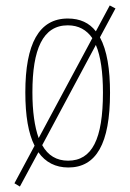

<svg xmlns="http://www.w3.org/2000/svg" viewBox="-20 -605 478 705"><path d="M384 -264C384 -351 373 -420 347 -468L404 -574L383 -585L332 -490C308 -521 274 -537 229 -537C123 -537 73 -444 73 -266C73 -180 84 -115 107 -70L33 68L53 80L121 -46C147 -9 184 10 231 10C333 10 384 -77 384 -264ZM99 -266C99 -424 137 -512 229 -512C269 -512 298 -495 319 -465L122 -98C107 -140 99 -196 99 -266ZM358 -265C358 -94 318 -15 230 -15C188 -15 156 -34 135 -72L332 -440C350 -398 358 -338 358 -265Z"/></svg>

Font: Noto Sans Armenian ExtraCondensed Thin
Style: Regular
Weight: 100
Width: 2
Designer: Monotype Design Team
Foundry: Monotype Imaging Inc.
Version: Version 2.008